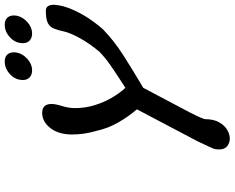

<svg xmlns="http://www.w3.org/2000/svg" viewBox="-106 -788 944 771"><g transform="rotate(-90 365.5 -403.0)"><path d="M194.3 48.3Q176.3 48.3 163.3 37.6Q150.4 26.9 150.4 5.9Q150.4 -5.4 151.9 -11.5Q153.3 -17.6 159.9 -31.7Q166.5 -45.9 182.6 -80.1L311.5 -324.7Q282.2 -358.9 258.8 -399.4Q235.4 -439.9 225.1 -486.8Q216.8 -515.1 213.6 -539.6Q210.4 -564 210.4 -585Q210.4 -639.2 236.1 -672.1Q261.7 -705.1 297.4 -705.1Q333 -705.1 333 -667.5Q333 -651.4 324.7 -625.2Q316.4 -599.1 316.4 -572.3Q316.4 -532.7 328.1 -494.6Q339.8 -456.5 358.6 -424.6Q377.4 -392.6 397.9 -371.1L434.1 -394.5Q462.9 -413.1 491.5 -433.1Q520 -453.1 543 -475.6Q576.7 -516.1 596.9 -553Q617.2 -589.8 623 -613.3Q628.9 -640.6 635.7 -657.7Q642.6 -674.8 658.4 -682.6Q674.3 -690.4 708 -690.4Q731.4 -690.4 731.4 -657.2Q731.4 -653.3 729 -637.2Q726.6 -621.1 718.3 -599.1Q709 -573.2 689 -538.1Q668.9 -502.9 633.3 -461.4Q585.9 -416 531.7 -381.3Q477.5 -346.7 419.4 -312L397.9 -299.3L299.3 -112.8Q285.2 -85.4 279.3 -71.3Q272.9 -56.6 272 -51.3Q272 -16.6 259.3 5.6Q246.6 27.8 228.5 38.1Q210.4 48.3 194.3 48.3ZM616.2 -745.6Q598.1 -745.6 587.6 -755.6Q577.1 -765.6 577.1 -782.2Q577.1 -812.5 600.1 -834Q623 -855.5 651.4 -855.5Q669.4 -855.5 679 -845.5Q688.5 -835.4 688.5 -818.8Q688.5 -815.4 687.5 -807.6Q682.6 -783.2 661.6 -764.4Q640.6 -745.6 616.2 -745.6ZM468.3 -745.6Q450.2 -745.6 439.7 -755.6Q429.2 -765.6 429.2 -782.2Q429.2 -812.5 452.1 -834Q475.1 -855.5 503.4 -855.5Q521.5 -855.5 531 -845.5Q540.5 -835.4 540.5 -818.8Q540.5 -815.4 539.6 -807.6Q534.7 -783.2 513.7 -764.4Q492.7 -745.6 468.3 -745.6Z"/></g></svg>

Font: Damion
Style: Regular
Weight: 400
Designer: Vernon Adams
Foundry: Vernon Adams
Version: Version 1.100; ttfautohint (v1.8.4.7-5d5b)